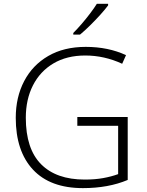

<svg xmlns="http://www.w3.org/2000/svg" viewBox="-20 -969 763 999"><path d="M382.3 -360.4H644.5V-32.7Q543.5 9.8 411.6 9.8Q241.2 9.8 151.6 -86.4Q62 -182.6 62 -356Q62 -463.4 105.7 -546.9Q149.4 -630.4 231 -677.7Q312.5 -725.1 426.3 -725.1Q543 -725.1 635.7 -682.1L615.7 -637.2Q522.9 -680.2 423.8 -680.2Q327.1 -680.2 257.8 -638.9Q188.5 -597.7 151.4 -524.7Q114.3 -451.7 114.3 -356.4Q114.3 -194.8 193.6 -114.7Q272.9 -34.7 420.9 -34.7Q474.6 -34.7 517.3 -42.5Q560.1 -50.3 594.7 -63V-314.5H382.3ZM542.5 -949.2V-940.9Q526.9 -919.9 502 -892.3Q477.1 -864.7 449.2 -837.2Q421.4 -809.6 396.5 -789.1H361.3V-797.4Q380.9 -816.9 404.3 -844Q427.7 -871.1 449 -899.2Q470.2 -927.2 483.9 -949.2Z"/></svg>

Font: Open Sans Light
Style: Regular
Weight: 300
Designer: Monotype Design Team
Foundry: Monotype Imaging Inc.
Version: Version 3.000; ttfautohint (v1.8.4)